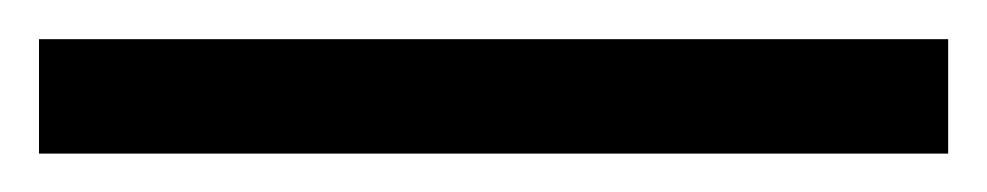

<svg xmlns="http://www.w3.org/2000/svg" viewBox="-25 -839 509 99"><path d="M463.9 -759.8H-4.9V-818.8H463.9Z"/></svg>

Font: Noto Serif
Style: Regular
Weight: 400
Designer: Monotype Design team
Foundry: Monotype Imaging Inc.
Version: Version 1.02